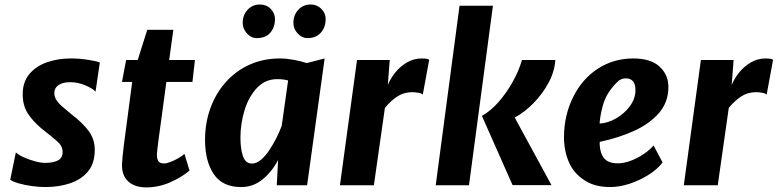

<svg xmlns="http://www.w3.org/2000/svg" viewBox="-20 -824 3458 854"><path d="M182 8Q153 8 121 3.5Q89 -1 63 -8.5Q37 -16 25.5 -24.5L50.5 -146Q63 -134.5 86.5 -124Q110 -113.5 135.8 -106.5Q161.5 -99.5 180.5 -99.5Q216 -99.5 237.2 -110.2Q258.5 -121 258.5 -148Q258.5 -174 235.5 -194.5Q212.5 -215 164 -253Q126 -285 103.5 -319.8Q81 -354.5 81 -405Q81 -459 110.2 -494.2Q139.5 -529.5 188.2 -546.8Q237 -564 295 -564Q333 -564 371.5 -558Q410 -552 424 -546L405 -416.5Q391 -431.5 358.2 -445Q325.5 -458.5 292.5 -458.5Q259 -458.5 240.2 -445.5Q221.5 -432.5 221.5 -410.5Q221.5 -391 234.2 -374.2Q247 -357.5 265.5 -342.8Q284 -328 301 -313Q346.5 -278.5 374 -242Q401.5 -205.5 401.5 -157Q401.5 -98 371.8 -61.8Q342 -25.5 292 -8.8Q242 8 182 8Z M630 9.5Q580.5 9.5 551.5 -16Q522.5 -41.5 522.5 -90.5Q522.5 -98.5 525 -126Q527.5 -153.5 531 -179.5L568 -459.5H522.5L541 -557H592.5L635 -691.5H751L732.5 -557H847L836 -459.5H720Q706.5 -358 698 -296.8Q689.5 -235.5 685.2 -203Q681 -170.5 679.5 -156.5Q678 -142.5 678 -135Q678 -117.5 684.5 -107.2Q691 -97 710 -97Q720.5 -97 737.8 -103.5Q755 -110 772.2 -119.8Q789.5 -129.5 800.5 -139.5L823 -65.5Q790.5 -37 738.5 -13.8Q686.5 9.5 630 9.5Z M1052.5 8Q969.5 8 930.8 -49.5Q892 -107 892 -201.5Q892 -277.5 916 -343.2Q940 -409 984 -458.5Q1028 -508 1089.2 -536Q1150.5 -564 1226 -564Q1253.5 -564 1286 -558Q1318.5 -552 1344.5 -543.5L1424 -564L1346 0H1211L1217 -112.5Q1191 -62 1149 -27Q1107 8 1052.5 8ZM1100.5 -96.5Q1121 -96.5 1140.8 -113.2Q1160.5 -130 1178 -156.2Q1195.5 -182.5 1209.8 -211.2Q1224 -240 1233 -264L1261.5 -466Q1241.5 -472 1213 -472Q1160 -472 1123.5 -433.5Q1086.5 -394.5 1068 -334.5Q1049.5 -274.5 1049.5 -212Q1049.5 -160.5 1061 -128.5Q1072.5 -96.5 1100.5 -96.5ZM1122 -654.5Q1097 -654.5 1078.2 -675.5Q1059.5 -696.5 1059.5 -721.5Q1059.5 -757.5 1081.5 -780.8Q1103.5 -804 1136 -804Q1165 -804 1184 -784.8Q1203 -765.5 1203 -739.5Q1203 -702.5 1182.2 -678.5Q1161.5 -654.5 1122 -654.5ZM1347 -654.5Q1323 -654.5 1304 -675.2Q1285 -696 1285 -721.5Q1285 -757 1306.8 -780.5Q1328.5 -804 1362 -804Q1390 -804 1409.2 -784.8Q1428.5 -765.5 1428.5 -739.5Q1428.5 -703 1407.2 -678.8Q1386 -654.5 1347 -654.5Z M1492 0 1568 -557H1713.5L1705 -446Q1717 -475.5 1739 -502.5Q1761 -529.5 1791 -546.8Q1821 -564 1856 -564Q1882 -564 1889 -558L1860.5 -403Q1856 -408.5 1842 -411.2Q1828 -414 1813 -414Q1776 -414 1746.5 -394.5Q1717 -375 1692 -344L1643 0Z M1918 0 2024 -798.5H2172.5L2066 0ZM2260 -0.5 2123.5 -308.5Q2161.5 -329.5 2197 -369.8Q2232.5 -410 2260.2 -459.5Q2288 -509 2301.5 -557H2450Q2447 -506.5 2420.2 -456.5Q2393.5 -406.5 2353.2 -365.5Q2313 -324.5 2269.5 -301L2433 -0.5Z M2694.5 8Q2623.5 8 2578.5 -23Q2531.5 -53.5 2510 -103.8Q2488.5 -154 2488.5 -214.5Q2489 -312.5 2530 -393.5Q2570 -474 2640 -519Q2710 -564 2796.5 -564Q2875 -564 2914 -527.5Q2953 -491 2953 -437.5Q2953 -369.5 2910.8 -321Q2868.5 -272.5 2798.8 -241.2Q2729 -210 2647.5 -193V-178.5Q2650 -140 2668.2 -118.8Q2686.5 -97.5 2728 -97.5Q2755 -97.5 2785 -108.8Q2815 -120 2842.2 -138.2Q2869.5 -156.5 2887 -177L2927 -101.5Q2905.5 -72.5 2866.5 -47.5Q2827.5 -22.5 2781.8 -7.2Q2736 8 2694.5 8ZM2647 -274.5Q2683 -276 2720 -297.2Q2757 -318.5 2781.8 -352Q2806.5 -385.5 2806.5 -423.5Q2806.5 -475.5 2762.5 -475.5Q2743 -475.5 2727.8 -461.5Q2712.5 -447.5 2696 -425.5Q2670.5 -391.5 2659.8 -349.2Q2649 -307 2647 -274.5Z M3021.5 0 3097.5 -557H3243L3234.5 -446Q3246.5 -475.5 3268.5 -502.5Q3290.5 -529.5 3320.5 -546.8Q3350.5 -564 3385.5 -564Q3411.5 -564 3418.5 -558L3390 -403Q3385.5 -408.5 3371.5 -411.2Q3357.5 -414 3342.5 -414Q3305.5 -414 3276 -394.5Q3246.5 -375 3221.5 -344L3172.5 0Z"/></svg>

Font: Merriweather Sans Italic
Style: Bold
Weight: 700
Italic angle: -7.5°
Designer: Eben Sorkin
Foundry: Eben Sorkin
Version: Version 1.008; ttfautohint (v1.7.19-72a1) -l 8 -r 50 -G 200 